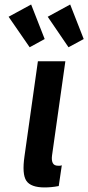

<svg xmlns="http://www.w3.org/2000/svg" viewBox="-20 -811 387 841"><path d="M146 -542.7 87.3 -126.9Q75.9 -48.1 95.4 -19.1Q115 10 175.3 10Q189.4 10 204.4 8.6Q219.4 7.3 237.3 3.9L250.7 -87.1Q245.7 -85.1 242.1 -85.1Q238.6 -85.1 234.1 -85.1Q217.1 -85.1 211.1 -97Q205.1 -108.9 207.9 -129.9L266.3 -542.7ZM346.7 -640 287.4 -791.3 189 -737.6 280.1 -604ZM175.7 -640 116.4 -791.3 17.7 -737.6 109.9 -604Z"/></svg>

Font: Secuela ExtLt
Style: Italic
Weight: 200
Italic angle: -8°
Designer: Fernando Haro
Foundry: deFharo
Version: Version 1.704